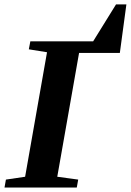

<svg xmlns="http://www.w3.org/2000/svg" viewBox="-28 -840 586 860"><path d="M315.9 0H-7.8L-1.5 -35.6L84.5 -48.3L182.6 -606L101.1 -619.1L107.9 -654.8H389.2L491.7 -820.3H538.1L508.8 -603H326.2L228.5 -48.3L322.3 -35.6Z"/></svg>

Font: Tinos
Style: Bold Italic
Weight: 700
Italic angle: -16.333°
Designer: Steve Matteson
Foundry: Monotype Imaging Inc.
Version: Version 1.23